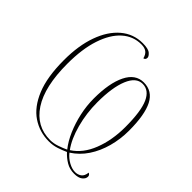

<svg xmlns="http://www.w3.org/2000/svg" viewBox="-206 -863 1038 1038"><g transform="rotate(45 313.0 -344.0)"><path d="M526 37Q492 37 465 21Q438 5 416 -19Q392 -8 364.5 1Q337 10 306 10Q235 10 177.5 -28.5Q120 -67 86.5 -148.5Q53 -230 53 -359Q53 -470 82.5 -552Q112 -634 165.5 -679.5Q219 -725 290 -725Q333 -725 348.5 -711.5Q364 -698 364 -687Q364 -672 350 -669Q344 -693 329.5 -704Q315 -715 289 -715Q227 -715 180 -673Q133 -631 106.5 -551Q80 -471 80 -358Q80 -183 140 -91.5Q200 0 306 0Q332 0 359.5 -9.5Q387 -19 408 -29Q380 -64 359 -112.5Q338 -161 326 -216Q314 -271 314 -326Q314 -444 347.5 -511.5Q381 -579 444 -579Q510 -579 541 -519Q572 -459 572 -337Q572 -273 555.5 -212.5Q539 -152 507 -104Q475 -56 428 -26Q447 -2 473.5 12.5Q500 27 524 27Q544 27 559.5 16Q575 5 578 -23Q591 -18 591 -5Q591 11 575 24Q559 37 526 37ZM420 -37Q481 -76 512.5 -156.5Q544 -237 544 -337Q544 -458 519 -513.5Q494 -569 445 -569Q396 -569 369 -504Q342 -439 342 -325Q342 -242 363 -164Q384 -86 420 -37Z"/></g></svg>

Font: Noto Serif Display SemiCondensed Thin
Style: Regular
Weight: 100
Width: 4
Designer: Monotype Design Team
Foundry: Monotype Imaging Inc.
Version: Version 2.009